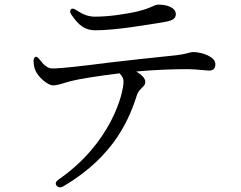

<svg xmlns="http://www.w3.org/2000/svg" viewBox="-20 -760 1040 830"><path d="M225 43C233 51 242 52 253 46C479 -87 541 -252 574 -355C579 -366 588 -375 595 -382C602 -389 608 -394 608 -406C608 -423 590 -438 569 -451C657 -459 738 -461 781 -461C812 -461 838 -459 857 -457C868 -456 877 -455 883 -455C904 -455 911 -465 911 -483C911 -515 853 -535 814 -535C809 -535 802 -533 794 -531C779 -527 758 -522 712 -518C630 -510 535 -499 448 -489C339 -475 245 -464 206 -464C184 -464 167 -482 151 -503C144 -512 138 -516 133 -514C128 -512 125 -505 125 -494C126 -479 128 -468 132 -458C143 -428 187 -390 210 -391C225 -391 244 -397 264 -403C272 -405 279 -408 289 -410C318 -418 412 -433 497 -443C510 -429 514 -419 514 -407C514 -357 461 -141 232 17C220 26 218 35 225 43ZM289 -696C319 -652 346 -629 392 -629C480 -629 619 -653 697 -666C728 -672 740 -681 740 -699C740 -725 707 -740 664 -740C656 -740 647 -736 636 -731C622 -725 605 -718 572 -710C522 -699 452 -688 391 -688C362 -688 339 -697 310 -716C300 -723 292 -725 287 -720C282 -715 281 -707 289 -696Z"/></svg>

Font: 寒蝉锦书宋
Style: Regular
Weight: 400
Designer: 寒蝉锦书宋{Warren} 思源宋体{Ryoko NISHIZUKA 西塚涼子 (kana & ideographs); Frank Grießhammer (Latin, Greek & Cyrillic); Wenlong ZHANG 
Foundry: Adobe & ChillType
Version: Version 2.000;Glyphs 3.1.1 (3135)